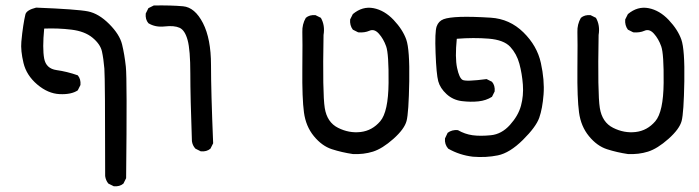

<svg xmlns="http://www.w3.org/2000/svg" viewBox="-20 -433 2540 698"><path d="M393.6 244.1 374 234.4Q364.3 222.7 362.3 207Q362.3 -147.5 359.4 -183.6Q356.4 -219.7 350.6 -246.1Q344.7 -272.5 316.4 -295.9Q288.1 -319.3 239.7 -325.2Q191.4 -331.1 140.6 -329.1Q133.8 -256.8 140.6 -220.2Q147.5 -183.6 185.5 -178.2Q223.6 -172.9 262.7 -159.2Q274.4 -145.5 272.5 -124L262.7 -104.5Q239.3 -88.9 196.8 -90.8Q154.3 -92.8 115.2 -126Q76.2 -159.2 65.4 -204.1Q54.7 -249 57.6 -281.2Q60.5 -313.5 64.5 -338.9Q68.4 -364.3 72.3 -380.4Q76.2 -396.5 111.3 -405.3Q260.7 -399.4 299.8 -391.6Q338.9 -383.8 377 -345.7Q415 -307.6 423.8 -271.5Q432.6 -235.4 437.5 -190.4Q442.4 -145.5 438.5 214.8L428.7 234.4Q415 246.1 393.6 244.1Z M710 117.2 690.4 107.4Q679.7 95.7 677.7 80.1Q671.9 -81.1 671.9 -166Q671.9 -251 662.1 -287.1Q652.3 -323.2 632.8 -332Q613.3 -340.8 579.1 -336.9Q544.9 -333 519.5 -348.6Q507.8 -362.3 509.8 -383.8L519.5 -403.3L539.1 -413.1Q602.5 -414.1 645.5 -410.2Q688.5 -406.2 717.8 -349.1Q747.1 -292 747.1 -196.3Q747.1 -100.6 754.9 87.9L745.1 107.4Q731.4 119.1 710 117.2Z M1262.7 127Q1222.7 121.1 1186.5 109.4Q1150.4 97.7 1121.1 62Q1091.8 26.4 1085 -24.4Q1078.1 -75.2 1079.1 -181.6Q1080.1 -288.1 1079.1 -316.4Q1078.1 -344.7 1091.8 -368.2Q1105.5 -379.9 1127 -377.9L1146.5 -368.2Q1162.1 -340.8 1156.2 -305.7Q1152.3 -92.8 1160.6 -40.5Q1168.9 11.7 1209 31.7Q1249 51.8 1291 46.9Q1333 42 1362.3 7.8Q1391.6 -26.4 1392.6 -131.8Q1393.6 -237.3 1383.8 -264.6Q1374 -292 1357.4 -310.5Q1340.8 -329.1 1323.2 -321.3Q1305.7 -313.5 1282.2 -315.4L1262.7 -325.2Q1251 -340.8 1252.9 -362.3L1262.7 -381.8Q1297.9 -411.1 1337.9 -403.3Q1377.9 -395.5 1411.1 -360.4Q1444.3 -325.2 1457 -289.1Q1469.7 -252.9 1467.8 -137.7Q1465.8 -22.5 1458 6.8Q1450.2 36.1 1410.2 71.8Q1370.1 107.4 1335.9 118.2Q1301.8 128.9 1262.7 127Z M1699.2 136.7Q1650.4 130.9 1609.4 107.4Q1595.7 91.8 1597.7 70.3L1607.4 49.8Q1623 38.1 1644.5 40Q1669.9 54.7 1697.8 58.6Q1725.6 62.5 1764.6 58.6Q1803.7 54.7 1834 21Q1864.3 -12.7 1874 -48.8Q1883.8 -85 1880.9 -125Q1877.9 -165 1868.2 -201.2Q1858.4 -237.3 1835 -262.7Q1811.5 -288.1 1756.3 -292.5Q1701.2 -296.9 1640.6 -292Q1633.8 -223.6 1641.6 -186.5Q1649.4 -149.4 1661.6 -142.6Q1673.8 -135.7 1749 -145.5L1768.6 -135.7Q1780.3 -122.1 1778.3 -100.6L1768.6 -81.1Q1747.1 -67.4 1719.2 -64.5Q1691.4 -61.5 1659.2 -65.4Q1627 -69.3 1603.5 -90.8Q1580.1 -112.3 1573.2 -137.7Q1566.4 -163.1 1563.5 -240.2Q1560.5 -317.4 1567.4 -336.9Q1574.2 -356.4 1592.8 -363.3Q1611.3 -370.1 1653.3 -371.6Q1695.3 -373 1764.2 -368.7Q1833 -364.3 1882.8 -315.4Q1932.6 -266.6 1946.3 -204.1Q1960 -141.6 1956.1 -89.8Q1952.1 -38.1 1940.4 -4.9Q1928.7 28.3 1880.9 75.7Q1833 123 1790 131.8Q1747.1 140.6 1699.2 136.7Z M2262.7 127Q2222.7 121.1 2186.5 109.4Q2150.4 97.7 2121.1 62Q2091.8 26.4 2085 -24.4Q2078.1 -75.2 2079.1 -181.6Q2080.1 -288.1 2079.1 -316.4Q2078.1 -344.7 2091.8 -368.2Q2105.5 -379.9 2127 -377.9L2146.5 -368.2Q2162.1 -340.8 2156.2 -305.7Q2152.3 -92.8 2160.6 -40.5Q2168.9 11.7 2209 31.7Q2249 51.8 2291 46.9Q2333 42 2362.3 7.8Q2391.6 -26.4 2392.6 -131.8Q2393.6 -237.3 2383.8 -264.6Q2374 -292 2357.4 -310.5Q2340.8 -329.1 2323.2 -321.3Q2305.7 -313.5 2282.2 -315.4L2262.7 -325.2Q2251 -340.8 2252.9 -362.3L2262.7 -381.8Q2297.9 -411.1 2337.9 -403.3Q2377.9 -395.5 2411.1 -360.4Q2444.3 -325.2 2457 -289.1Q2469.7 -252.9 2467.8 -137.7Q2465.8 -22.5 2458 6.8Q2450.2 36.1 2410.2 71.8Q2370.1 107.4 2335.9 118.2Q2301.8 128.9 2262.7 127Z"/></svg>

Font: JasonHandwriting1
Style: Regular
Weight: 400
Version: Version 1.48.20